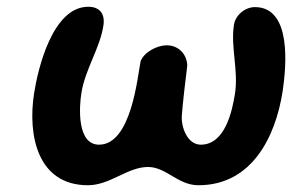

<svg xmlns="http://www.w3.org/2000/svg" viewBox="-20 -541 864 568"><path d="M81 -266C61 -139 92 7 240 7C306 7 357 -47 418 -47C472 -47 506 7 567 7C725 7 795 -136 816 -270C827 -344 844 -520 734 -520C705 -520 676 -496 672 -467C662 -400 686 -333 675 -263C667 -213 646 -113 574 -113C534 -113 515 -166 518 -200C519 -222 531 -325 534 -347C533 -381 508 -407 473 -407C446 -407 407 -388 396 -360C387 -316 369 -113 273 -113C207 -113 214 -225 221 -267C232 -336 276 -399 286 -466C291 -499 276 -521 241 -521C135 -521 92 -336 81 -266Z"/></svg>

Font: Asimov Print
Style: Regular
Weight: 500
Designer: Google
Version: Version 2.000980: 2014